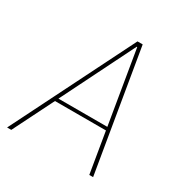

<svg xmlns="http://www.w3.org/2000/svg" viewBox="-162 -829 923 959"><g transform="rotate(30 300.0 -349.0)"><path d="M483 0 444 -234H150L33 0H9L358 -698H388L505 0ZM371 -673H368L159 -253H441Z"/></g></svg>

Font: IBM Plex Mono Thin
Style: Italic
Weight: 100
Italic angle: -9°
Monospace: yes
Designer: Mike Abbink, Paul van der Laan, Pieter van Rosmalen
Foundry: Bold Monday
Version: Version 2.3